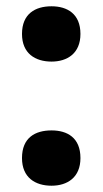

<svg xmlns="http://www.w3.org/2000/svg" viewBox="-20 -578 327 611"><path d="M50 -470C50 -408 92 -382 144 -382C194 -382 236 -408 236 -470C236 -534 194 -558 144 -558C92 -558 50 -534 50 -470ZM50 -75C50 -13 92 13 144 13C194 13 236 -13 236 -75C236 -140 194 -163 144 -163C92 -163 50 -140 50 -75Z"/></svg>

Font: Noto Sans Arabic UI XBd
Style: Regular
Weight: 800
Designer: Monotype Design Team, Nadine Chahine and Nizar Qandah
Foundry: Monotype Imaging Inc.
Version: Version 2.010